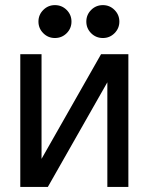

<svg xmlns="http://www.w3.org/2000/svg" viewBox="-20 -738 587 758"><path d="M386.2 -717.8Q413.1 -717.8 432.1 -698.7Q451.2 -679.7 451.2 -652.8Q451.2 -626 432.1 -606.9Q413.1 -587.9 386.2 -587.9Q358.9 -587.9 339.8 -606.9Q320.8 -626 320.8 -652.8Q320.8 -679.7 339.8 -698.7Q358.9 -717.8 386.2 -717.8ZM196.8 -717.8Q224.1 -717.8 243.2 -698.7Q262.2 -679.7 262.2 -652.8Q262.2 -626 243.2 -606.9Q224.1 -587.9 196.8 -587.9Q169.9 -587.9 150.9 -606.9Q131.8 -626 131.8 -652.8Q131.8 -679.7 150.9 -698.7Q169.9 -717.8 196.8 -717.8ZM60.1 -523.9H144V-110.8L378.9 -523.9H486.8V0H403.8V-413.1L168.9 0H60.1Z"/></svg>

Font: Miedinger*
Style: Book
Weight: 400
Version: Version 001.000